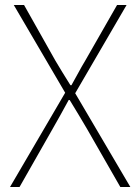

<svg xmlns="http://www.w3.org/2000/svg" viewBox="-20 -746 559 766"><path d="M20 0 240 -376 35 -726H76L201 -504Q216 -479 229 -457.5Q242 -436 261 -406H265Q282 -436 293.5 -457.5Q305 -479 320 -504L447 -726H485L280 -374L500 0H460L327 -232Q312 -258 295 -286Q278 -314 258 -347H254Q236 -314 220.5 -286Q205 -258 190 -232L58 0Z"/></svg>

Font: Noto Sans KR Thin
Style: Regular
Weight: 100
Designer: Ryoko NISHIZUKA 西塚涼子 (kana, bopomofo & ideographs); Paul D. Hunt (Latin, Greek & Cyrillic); Sandoll Communications 산돌커뮤니
Foundry: Adobe
Version: Version 2.004-H2;hotconv 1.0.118;makeotfexe 2.5.65603